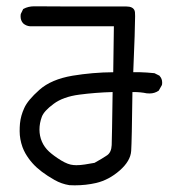

<svg xmlns="http://www.w3.org/2000/svg" viewBox="-20 -546 540 596"><path d="M49.8 -89.4Q41 -114.3 41 -138.7Q41 -151.4 42 -162.6Q44.4 -187 55.2 -210.4Q65.9 -234.9 102.5 -267.3Q139.2 -299.8 205.1 -311Q267.6 -321.3 331.5 -321.8L333.5 -464.4H73.7Q61 -465.3 51.8 -473.6Q43.9 -482.4 43.9 -495.1Q43.9 -501.5 44.9 -503.4L51.8 -517.6L53.2 -518.6Q67.9 -526.4 85.9 -526.4Q86.9 -526.4 91.8 -526.4Q105.5 -525.9 366.2 -525.9Q369.1 -525.9 372.1 -525.9Q393.1 -525.9 397.9 -512.7Q398.4 -511.2 398.9 -508.5Q399.4 -505.9 399.4 -496.1Q399.4 -458.5 393.6 -321.8Q397 -321.8 401.9 -321.8Q406.7 -321.8 415.5 -321.8Q434.6 -321.3 459.5 -318.8L475.1 -311L475.6 -310.1Q483.4 -301.8 483.4 -289.6Q483.4 -283.7 482.4 -281.7L472.7 -264.6Q460 -255.9 444.8 -255.9Q439.9 -255.9 435.5 -256.3Q416.5 -260.3 394.5 -260.3Q393.1 -260.3 391.1 -260.3Q389.2 -106.9 387.2 -77.6Q385.3 -46.4 351.6 -16.8Q317.9 12.7 278.3 22Q246.6 29.3 211.9 29.3Q199.2 29.3 195.3 28.8Q170.9 24.9 149.4 12.7Q104.5 -12.7 81.1 -39.1Q68.8 -52.7 58.6 -70.3Q53.7 -79.1 49.8 -89.4ZM169.9 -47.9Q191.9 -34.7 208 -33.7Q212.4 -33.2 216.8 -33.2Q229 -33.2 243.2 -35.4Q257.3 -37.6 273.4 -40.5Q297.4 -53.7 312.5 -64Q325.7 -73.2 326.7 -95.5Q327.6 -117.7 329.6 -260.3Q276.4 -258.8 226.1 -252.2Q175.8 -245.6 146.5 -223.6Q116.7 -201.7 109.9 -183.6Q102.5 -163.6 102.5 -143.8Q102.5 -124 110.1 -106.4Q117.7 -88.9 132.3 -75.4Q147 -62 169.9 -47.9Z"/></svg>

Font: Bakudai
Style: Medium
Weight: 500
Version: Version 1.48